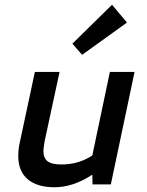

<svg xmlns="http://www.w3.org/2000/svg" viewBox="-20 -777 620 809"><path d="M209 12Q137 12 97 -21.5Q57 -55 57 -119Q57 -134 58.5 -148Q60 -162 63 -175L127 -474H231L168 -182Q166 -169 164.5 -158.5Q163 -148 163 -140Q163 -111 180.5 -97.5Q198 -84 239 -84Q276 -84 308 -93.5Q340 -103 369 -122L443 -474H547L447 0H370L369 -41Q329 -15 289.5 -1.5Q250 12 209 12ZM326 -546 285 -593 452 -757 515 -682Z"/></svg>

Font: Sometype Mono SemiBold
Style: Italic
Weight: 600
Italic angle: -12°
Designer: Ryoichi Tsunekawa
Foundry: Dharma Type
Version: Version 1.001